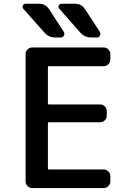

<svg xmlns="http://www.w3.org/2000/svg" viewBox="-20 -1001 663 1000"><path d="M234.4 -656.2Q229.5 -656.2 229.5 -652.3V-460.9Q229.5 -457 234.4 -457H502Q515.6 -457 525.9 -446.8Q536.1 -436.5 536.1 -421.9V-398.4Q536.1 -384.8 525.9 -374.5Q515.6 -364.3 502 -364.3H234.4Q229.5 -364.3 229.5 -359.4V-123Q229.5 -118.2 234.4 -118.2H519.5Q534.2 -118.2 544.4 -107.9Q554.7 -97.7 554.7 -84V-56.6Q554.7 -42 544.4 -31.7Q534.2 -21.5 519.5 -21.5H148.4Q133.8 -21.5 123.5 -31.7Q113.3 -42 113.3 -56.6V-718.8Q113.3 -733.4 123.5 -743.7Q133.8 -753.9 148.4 -753.9H519.5Q534.2 -753.9 544.4 -743.7Q554.7 -733.4 554.7 -718.8V-691.4Q554.7 -676.8 544.4 -666.5Q534.2 -656.2 519.5 -656.2ZM371.1 -981.4Q405.3 -981.4 423.8 -952.1L500 -835Q502.9 -830.1 502.9 -824.2Q502.9 -820.3 500 -815.4Q495.1 -805.7 484.4 -805.7H455.1Q420.9 -805.7 397.5 -832L289.1 -955.1Q282.2 -962.9 286.1 -972.2Q290 -981.4 300.8 -981.4ZM183.6 -981.4Q217.8 -981.4 236.3 -952.1L312.5 -835Q315.4 -830.1 315.4 -824.2Q315.4 -820.3 312.5 -815.4Q307.6 -805.7 296.9 -805.7H267.6Q233.4 -805.7 210.9 -832L101.6 -955.1Q97.7 -960 97.7 -965.8Q97.7 -968.8 99.6 -972.7Q103.5 -981.4 113.3 -981.4Z"/></svg>

Font: Gen Jyuu GothicL Medium
Style: Regular
Weight: 500
Designer: [Source Han Sans]
Ryoko NISHIZUKA  (kana & ideographs); Paul D. Hunt (Latin, Greek & Cyrillic); Wenlong ZHANG  (bopomofo
Version: Version 1.002.20150607